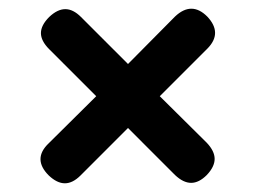

<svg xmlns="http://www.w3.org/2000/svg" viewBox="-20 -540 640 441"><path d="M455 -138Q437 -120 419 -120Q401 -120 382 -138L274 -246L165 -137Q147 -119 129 -119Q111 -119 92 -137Q73 -156 73 -174.5Q73 -193 92 -211L201 -319L93 -427Q74 -446 74 -464Q74 -482 93 -501Q112 -519 130 -519Q148 -519 166 -501L274 -393L382 -502Q401 -520 419.5 -520Q438 -520 456 -502Q474 -483 474 -464.5Q474 -446 456 -428L347 -319L455 -212Q473 -193 473 -175Q473 -157 455 -138Z"/></svg>

Font: Maple Mono Normal NL Medium
Style: Regular
Weight: 500
Monospace: yes
Designer: subframe7536
Version: Version 7.000